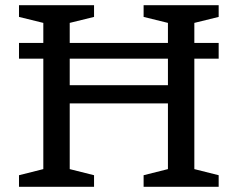

<svg xmlns="http://www.w3.org/2000/svg" viewBox="-20 -718 914 738"><path d="M248 -68 341.5 -44.5V0H53V-44.5L146.5 -68V-630L53 -653V-698H341.5V-653L248 -630ZM727 -68 820.5 -44.5V0H532V-44.5L625.5 -68V-630L532 -653V-698H820.5V-653L727 -630ZM53 -492.5V-553H820.5V-492.5ZM189 -320.5V-390.5H685V-320.5Z"/></svg>

Font: Newsreader 9pt
Style: Regular
Weight: 400
Designer: Hugues Gentile
Foundry: Production Type
Version: Version 1.003